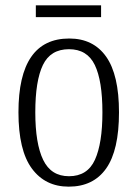

<svg xmlns="http://www.w3.org/2000/svg" viewBox="-20 -688 514 718"><path d="M237 10Q149 10 99 -58Q49 -126 49 -268Q49 -544 239 -544Q329 -544 377 -476Q425 -408 425 -268Q425 -126 377 -58Q329 10 237 10ZM238 -29Q307 -29 335 -90.5Q363 -152 363 -268Q363 -386 334.5 -445Q306 -504 238 -504Q169 -504 140.5 -445Q112 -386 112 -268Q112 -151 141.5 -90Q171 -29 238 -29ZM114 -624V-668H358V-624Z"/></svg>

Font: Noto Serif Condensed Light
Style: Regular
Weight: 300
Width: 3
Designer: Monotype Design Team
Foundry: Monotype Imaging Inc.
Version: Version 2.013